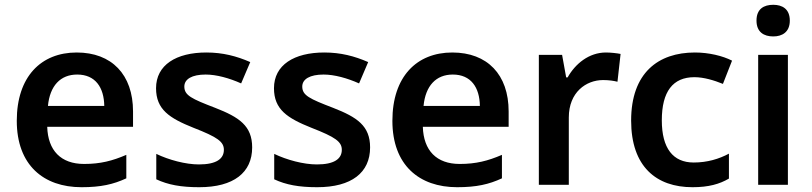

<svg xmlns="http://www.w3.org/2000/svg" viewBox="-20 -771 3386 801"><path d="M300 -552C151 -552 50 -451 50 -267C50 -82 162 10 320 10C401 10 453 -2 507 -27V-125C449 -100 399 -87 331 -87C234 -87 180 -143 177 -242H535V-306C535 -460 446 -552 300 -552ZM302 -460C378 -460 414 -406 415 -329H180C188 -413 232 -460 302 -460Z M1032 -156C1032 -246 978 -282 878 -321C779 -359 749 -373 749 -410C749 -441 781 -460 838 -460C883 -460 937 -445 986 -423L1024 -512C967 -537 909 -552 841 -552C715 -552 631 -500 631 -403C631 -314 687 -278 787 -238C887 -199 914 -180 914 -146C914 -108 882 -85 810 -85C754 -85 684 -104 632 -129V-23C681 0 735 10 811 10C955 10 1032 -51 1032 -156Z M1524 -156C1524 -246 1470 -282 1370 -321C1271 -359 1241 -373 1241 -410C1241 -441 1273 -460 1330 -460C1375 -460 1429 -445 1478 -423L1516 -512C1459 -537 1401 -552 1333 -552C1207 -552 1123 -500 1123 -403C1123 -314 1179 -278 1279 -238C1379 -199 1406 -180 1406 -146C1406 -108 1374 -85 1302 -85C1246 -85 1176 -104 1124 -129V-23C1173 0 1227 10 1303 10C1447 10 1524 -51 1524 -156Z M1867 -552C1718 -552 1617 -451 1617 -267C1617 -82 1729 10 1887 10C1968 10 2020 -2 2074 -27V-125C2016 -100 1966 -87 1898 -87C1801 -87 1747 -143 1744 -242H2102V-306C2102 -460 2013 -552 1867 -552ZM1869 -460C1945 -460 1981 -406 1982 -329H1747C1755 -413 1799 -460 1869 -460Z M2508 -552C2437 -552 2380 -505 2348 -448H2342L2325 -542H2228V0H2353V-281C2353 -386 2425 -437 2496 -437C2520 -437 2540 -434 2556 -430L2569 -546C2554 -549 2528 -552 2508 -552Z M2869 10C2936 10 2982 -3 3021 -26V-130C2980 -108 2931 -93 2874 -93C2788 -93 2741 -152 2741 -269C2741 -389 2787 -449 2877 -449C2916 -449 2959 -436 2996 -421L3034 -518C2995 -538 2937 -552 2879 -552C2726 -552 2613 -467 2613 -268C2613 -76 2718 10 2869 10Z M3206 -751C3167 -751 3136 -734 3136 -685C3136 -637 3167 -619 3206 -619C3243 -619 3275 -637 3275 -685C3275 -734 3243 -751 3206 -751ZM3267 -542H3143V0H3267Z"/></svg>

Font: Noto Sans Syriac SemiBold
Style: Regular
Weight: 600
Designer: Patrick Giasson and the Monotype Design Team
Foundry: Monotype Imaging Inc.
Version: Version 3.000